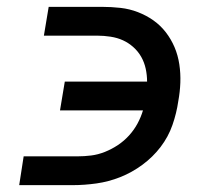

<svg xmlns="http://www.w3.org/2000/svg" viewBox="-20 -540 640 560"><path d="M36 0 49 -84H206Q226 -84 246 -86.5Q266 -89 286 -97Q306 -105 324 -117Q342 -129 356.5 -145Q371 -161 381 -179.5Q391 -198 397 -218H155L169 -302H409Q409 -321 405 -339.5Q401 -358 392 -374Q383 -390 369 -402.5Q355 -415 338.5 -422.5Q322 -430 302.5 -433Q283 -436 264 -436H108L122 -520H278Q305 -520 331.5 -517Q358 -514 382.5 -504.5Q407 -495 427.5 -480.5Q448 -466 463.5 -446Q479 -426 489 -402.5Q499 -379 503 -352.5Q507 -326 506 -299Q505 -272 500 -245Q495 -210 483 -175.5Q471 -141 448.5 -111.5Q426 -82 395.5 -59.5Q365 -37 331 -23.5Q297 -10 261.5 -5Q226 0 192 0Z"/></svg>

Font: Iosevka Etoile Medium Oblique
Style: Regular
Weight: 500
Italic angle: -9°
Designer: Belleve Invis
Foundry: Belleve Invis
Version: Version 15.5.2; ttfautohint (v1.8.4)